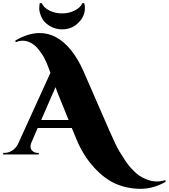

<svg xmlns="http://www.w3.org/2000/svg" viewBox="-59 -968 1058 1203"><path d="M473 -917Q473 -871 440 -834Q397 -784 330 -784Q286 -784 250 -807Q214 -830 200.5 -861.5Q187 -893 187 -913Q187 -933 190 -948H203Q215 -920 250.5 -902Q286 -884 329.5 -884Q373 -884 409 -902Q445 -920 457 -948H469Q473 -932 473 -917ZM979 171Q902 215 822 215Q742 215 670.5 185.5Q599 156 530.5 81.5Q462 7 418 -100L391 -166H177L137 -73Q132 -60 132 -52Q132 -44 135.5 -34.5Q139 -25 150.5 -17.5Q162 -10 176 -10H184V0H-39V-10H-30Q-7 -10 15.5 -23.5Q38 -37 53 -64L257 -512Q227 -595 207.5 -623.5Q188 -652 175 -667Q151 -695 115 -708Q101 -713 82 -713Q63 -713 39 -704L37 -714Q117 -761 190 -761Q298 -761 385 -655Q429 -601 464 -522L624 -155Q668 -54 689 -19.5Q710 15 726.5 39.5Q743 64 759 82Q775 100 794 117Q827 147 877 162Q898 169 923.5 169Q949 169 977 161ZM199 -216H371L308 -371Q300 -389 289 -422Z"/></svg>

Font: Cinzel Decorative Black
Style: Regular
Weight: 900
Designer: Natanael Gama
Version: Version 1.002;PS 001.002;hotconv 1.0.56;makeotf.lib2.0.21325